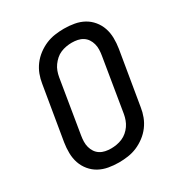

<svg xmlns="http://www.w3.org/2000/svg" viewBox="-175 -870 950 1005"><g transform="rotate(-30 300.0 -367.5)"><path d="M255 8Q223 8 192.5 2.5Q162 -3 136.5 -17Q111 -31 92 -54Q73 -77 63.5 -105Q54 -133 53.5 -164.5Q53 -196 58 -227L112 -550Q116 -577 126 -603.5Q136 -630 153.5 -653.5Q171 -677 195 -695Q219 -713 245 -724Q271 -735 299 -739Q327 -743 354 -743Q386 -743 416.5 -737.5Q447 -732 472.5 -718Q498 -704 517 -681Q536 -658 545.5 -630Q555 -602 555.5 -570.5Q556 -539 551 -508L497 -185Q493 -158 483 -131.5Q473 -105 455.5 -81.5Q438 -58 414 -40Q390 -22 364 -11Q338 0 310 4Q282 8 255 8ZM256 -76Q272 -76 289.5 -79Q307 -82 323.5 -89Q340 -96 354 -108Q368 -120 378 -134.5Q388 -149 394 -165.5Q400 -182 403 -199L456 -521Q459 -539 459.5 -556.5Q460 -574 455.5 -590.5Q451 -607 442 -620.5Q433 -634 419 -643Q405 -652 388 -655.5Q371 -659 353 -659Q337 -659 319.5 -656Q302 -653 285.5 -646Q269 -639 255.5 -627Q242 -615 231.5 -600.5Q221 -586 215 -569.5Q209 -553 206 -536L153 -214Q150 -196 149.5 -178.5Q149 -161 153.5 -144.5Q158 -128 167 -114.5Q176 -101 190 -92Q204 -83 221 -79.5Q238 -76 256 -76Z"/></g></svg>

Font: Iosevka Custom Medium
Style: Italic
Weight: 500
Italic angle: -9°
Designer: Belleve Invis
Foundry: Belleve Invis
Version: Version 27.0.1